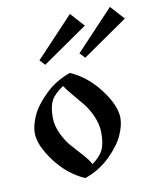

<svg xmlns="http://www.w3.org/2000/svg" viewBox="-89 -864 767 946"><g transform="rotate(-10 294.5 -391.0)"><path d="M526.4 -795.9 338.9 -596.7 363.3 -570.3 588.9 -726.6ZM326.2 -795.9 138.7 -596.7 163.1 -570.3 388.7 -726.6ZM307.6 -47.9C301.8 -60.2 289.9 -76.7 272 -97.2C254.1 -117.7 236.8 -136.9 220.2 -154.8C203.6 -172.7 188.5 -195.8 174.8 -224.1C161.1 -252.4 154.3 -280.9 154.3 -309.6C154.3 -344.1 159.5 -371.4 169.9 -391.6C180.3 -411.8 200.8 -432 231.4 -452.1C238 -441.1 250.3 -424.8 268.6 -403.3C286.8 -381.8 303.4 -362 318.4 -343.8C333.3 -325.5 346.8 -302.6 358.9 -274.9C370.9 -247.2 377 -219.4 377 -191.4C377 -156.9 372.4 -129.6 363.3 -109.4C354.2 -89.2 335.6 -68.7 307.6 -47.9ZM275.4 -509.8C226.6 -492.8 184.4 -467 148.9 -432.1C113.4 -397.3 88.7 -364.1 74.7 -332.5C60.7 -300.9 53.7 -272.8 53.7 -248C53.7 -207 74.1 -159.3 114.7 -105C155.4 -50.6 204.1 -11.1 260.7 13.7C309.6 -3.3 351.7 -29.1 387.2 -64C422.7 -98.8 447.4 -132 461.4 -163.6C475.4 -195.1 482.4 -223.3 482.4 -248C482.4 -289.1 462.1 -336.8 421.4 -391.1C380.7 -445.5 332 -485 275.4 -509.8Z"/></g></svg>

Font: TriodPostnaja
Style: Medium
Weight: 500
Version: 20110805; ttfautohint (v0.96) -l 8 -r 50 -G 200 -x 14 -w "G"